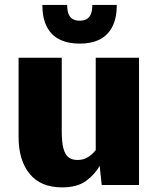

<svg xmlns="http://www.w3.org/2000/svg" viewBox="-20 -768 661 797"><path d="M237.8 9.8Q148.9 9.8 103 -46.4Q57.1 -102.5 57.1 -199.7V-528.3H236.3V-222.7Q236.3 -176.3 243.7 -150.4Q251 -124.5 265.4 -114.3Q279.8 -104 301.3 -104Q320.3 -104 334.2 -110.1Q348.1 -116.2 359.1 -125.7Q370.1 -135.3 377.4 -145V-528.3H557.1V0H402.3L393.6 -79.6Q374.5 -44.4 337.6 -17.3Q300.8 9.8 237.8 9.8ZM311 -586.9Q262.2 -586.9 227.3 -604.2Q192.4 -621.6 174.1 -657.5Q155.8 -693.4 155.8 -747.6H258.8Q258.8 -723.1 265.1 -708.7Q271.5 -694.3 283.2 -688.2Q294.9 -682.1 311 -682.1Q327.1 -682.1 338.9 -688.2Q350.6 -694.3 356.9 -708.7Q363.3 -723.1 363.3 -747.6H464.8Q464.8 -693.4 446.5 -657.5Q428.2 -621.6 393.8 -604.2Q359.4 -586.9 311 -586.9Z"/></svg>

Font: Comme ExtraBold
Style: Regular
Weight: 800
Version: Version 1.000;gftools[0.9.27]